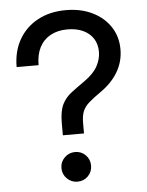

<svg xmlns="http://www.w3.org/2000/svg" viewBox="-53 -782 638 835"><g transform="rotate(-5 265.5 -365.0)"><path d="M205.6 -198.2V-251Q205.6 -304.2 220 -333Q234.4 -361.8 260.3 -381.3Q286.1 -400.9 320.3 -424.8Q360.8 -453.6 377.2 -484.4Q393.6 -515.1 393.6 -546.4Q393.6 -580.1 377.9 -604.2Q362.3 -628.4 333.7 -641.8Q305.2 -655.3 265.1 -655.3Q222.2 -655.3 190.9 -637.9Q159.7 -620.6 143.3 -588.6Q127 -556.6 127 -511.2H31.2Q31.2 -579.6 60.5 -630.9Q89.8 -682.1 142.6 -710.7Q195.3 -739.3 265.6 -739.3Q331.1 -739.3 381.1 -714.8Q431.2 -690.4 459.5 -647.5Q487.8 -604.5 487.8 -548.8Q487.8 -495.6 461.2 -450.4Q434.6 -405.3 384.3 -370.6Q352.1 -348.1 333 -331.3Q314 -314.5 305.9 -294.7Q297.9 -274.9 297.9 -242.7V-198.2ZM252 8.3Q225.1 8.3 206.1 -10.5Q187 -29.3 187 -56.2Q187 -83.5 206.1 -102.3Q225.1 -121.1 252 -121.1Q279.3 -121.1 297.9 -102.3Q316.4 -83.5 316.4 -56.2Q316.4 -29.3 297.9 -10.5Q279.3 8.3 252 8.3Z"/></g></svg>

Font: Inter Cardless Display
Style: Regular
Weight: 400
Designer: Rasmus Andersson
Foundry: rsms
Version: Version 4.001;git-9221beed3